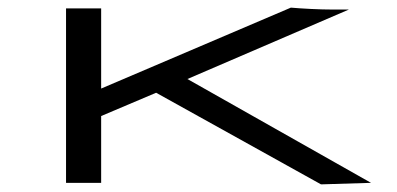

<svg xmlns="http://www.w3.org/2000/svg" viewBox="-20 -479 1040 503"><path d="M821 4 389 -236 245 -175V0H153V-457H245V-247L742 -459Q765 -457 795.5 -455.5Q826 -454 851 -454H894L471 -272L952 0Z"/></svg>

Font: Inconsolata UltraExpanded Thin
Style: Regular
Weight: 100
Width: 9
Monospace: yes
Designer: Raph Levien, Cyreal, Brenton Simpson
Foundry: Raph Levien, Cyreal, Google
Version: Version 3.100; ttfautohint (v1.8.4.7-5d5b)